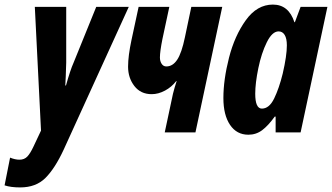

<svg xmlns="http://www.w3.org/2000/svg" viewBox="-89 -578 1449 838"><path d="M-69 231 -45 110Q-23 119 -4 119Q17 119 30 105.5Q43 92 57 62L90 -8L63 -548H200V-305Q198 -235 196 -205H199Q218 -273 232 -304L331 -548H473L189 75Q151 157 109.5 198.5Q68 240 -1 240Q-42 240 -69 231Z M666 -169Q673 -197 682 -224H680Q660 -198 631 -182.5Q602 -167 573 -167Q525 -167 497.5 -202.5Q470 -238 470 -287Q470 -334 485 -404L516 -548H650L620 -408Q609 -353 609 -327Q609 -311 616.5 -299.5Q624 -288 637 -288Q665 -288 684.5 -317.5Q704 -347 718 -415L746 -548H881L764 0H630Z M886 -150Q886 -230 910.5 -326Q935 -422 984 -490Q1033 -558 1102 -558Q1171 -558 1196 -481H1198L1223 -548H1340L1223 0H1114V-69H1110Q1082 -30 1055.5 -10Q1029 10 995 10Q944 10 915 -33Q886 -76 886 -150ZM1145 -257Q1163 -335 1163 -380Q1163 -410 1153.5 -425.5Q1144 -441 1127 -441Q1099 -441 1075.5 -393.5Q1052 -346 1038.5 -280.5Q1025 -215 1025 -169Q1025 -104 1054 -104Q1086 -104 1107.5 -148Q1129 -192 1145 -257Z"/></svg>

Font: Noto Sans Display Ex Bold Cond
Style: Italic
Weight: 800
Width: 3
Italic angle: -12°
Designer: Monotype Design team
Foundry: Monotype Imaging Inc.
Version: Version 1.000